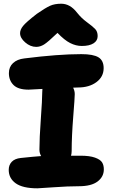

<svg xmlns="http://www.w3.org/2000/svg" viewBox="-20 -1021 605 1032"><path d="M174.8 -769Q143.1 -769 115.5 -793Q87.9 -816.9 87.9 -842.8Q87.9 -861.3 103.8 -881.3Q119.6 -901.4 178.2 -946.8Q224.6 -979 249.3 -990Q273.9 -1001 309.1 -1001Q356.9 -1001 394 -953.1Q417 -923.8 447 -901.9Q477.1 -879.9 491 -865.7Q504.9 -851.6 504.9 -827.1Q504.9 -802.2 482.7 -788.1Q460.4 -773.9 419.9 -773.9Q388.2 -773.9 357.2 -789.6Q326.2 -805.2 289.1 -844.2Q237.3 -794.4 216.6 -781.7Q195.8 -769 174.8 -769ZM181.2 -8.8Q102.5 -8.8 64.7 -35.6Q26.9 -62.5 26.9 -107.9Q26.9 -134.3 43.2 -151.4Q59.6 -168.5 91.8 -171.9Q161.1 -179.2 201.2 -182.1Q191.9 -197.8 191.9 -216.8Q191.9 -276.9 199.5 -381.8Q207 -486.8 207 -523.9Q207 -537.1 208 -543Q146.5 -539.1 133.8 -539.1Q78.1 -539.1 53 -563.7Q27.8 -588.4 27.8 -627.9Q27.8 -661.1 50 -681.9Q72.3 -702.6 110.8 -707Q293 -730 417 -730Q481.4 -730 509.3 -712.9Q537.1 -695.8 537.1 -654.8Q537.1 -608.4 498.3 -579.6Q459.5 -550.8 399.9 -550.8Q395.5 -550.8 386.5 -550.3Q377.4 -549.8 373 -549.8Q381.8 -533.2 381.8 -515.1Q381.8 -496.1 373.5 -392.1Q365.2 -288.1 365.2 -209Q365.2 -196.3 361.8 -184.1H413.1Q461.9 -184.1 490.5 -173.8Q519 -163.6 528.6 -148.4Q538.1 -133.3 538.1 -110.8Q538.1 -70.8 504.4 -45.4Q470.7 -20 403.8 -20Q344.7 -20 268.1 -14.4Q191.4 -8.8 181.2 -8.8Z"/></svg>

Font: Shantell Sans Bouncy
Style: Regular
Weight: 800
Designer: Stephen Nixon, Anya Danilova, Shantell Martin
Foundry: Arrow Type
Version: Version 1.006;[9816181b4]